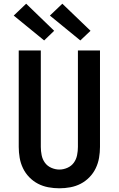

<svg xmlns="http://www.w3.org/2000/svg" viewBox="-20 -1007 640 1035"><path d="M300 8Q270 8 240.5 2.5Q211 -3 185 -16.5Q159 -30 138 -51.5Q117 -73 104 -100Q91 -127 86 -156.5Q81 -186 81 -215V-735H200V-215Q200 -193 204.5 -170.5Q209 -148 222 -130Q235 -112 256.5 -102.5Q278 -93 300 -93Q322 -93 343.5 -102.5Q365 -112 378 -130Q391 -148 395.5 -170.5Q400 -193 400 -215V-735H519V-215Q519 -186 514 -156.5Q509 -127 496 -100Q483 -73 462 -51.5Q441 -30 415 -16.5Q389 -3 359.5 2.5Q330 8 300 8ZM413 -789 249 -923 316 -987 468 -841ZM218 -789 54 -923 121 -987 272 -841Z"/></svg>

Font: Iosevka Fixed Extended
Style: Bold
Weight: 700
Width: 7
Monospace: yes
Designer: Belleve Invis
Foundry: Belleve Invis
Version: Version 24.1.1; ttfautohint (v1.8.4)